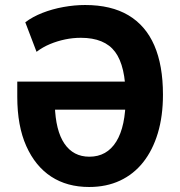

<svg xmlns="http://www.w3.org/2000/svg" viewBox="-20 -736 720 767"><path d="M336 11Q248 11 184.5 -30.5Q121 -72 85 -152.5Q49 -233 49 -349V-410H509V-298H177L199 -316Q202 -214 237.5 -162Q273 -110 337 -110Q407 -110 444.5 -170.5Q482 -231 482 -347Q482 -472 440 -528.5Q398 -585 303 -585Q271 -585 240 -578.5Q209 -572 180 -560Q151 -548 126 -529L81 -647Q110 -669 149.5 -684.5Q189 -700 233.5 -708Q278 -716 320 -716Q424 -716 493 -675Q562 -634 596.5 -554.5Q631 -475 631 -358Q631 -272 610.5 -204Q590 -136 552 -88Q514 -40 459.5 -14.5Q405 11 336 11Z"/></svg>

Font: Nunito Sans 10pt Condensed ExtraBold
Style: Regular
Weight: 800
Width: 3
Designer: Vernon Adams
Foundry: Vernon Adams
Version: Version 3.101;gftools[0.9.27]